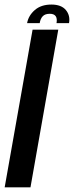

<svg xmlns="http://www.w3.org/2000/svg" viewBox="-22 -802 317 822"><path d="M-2 0 117.5 -675H227.5L108.5 0ZM198 -782.5Q240.5 -782.5 260 -759Q279.5 -735.5 273.5 -703H220Q227 -743 191 -743Q171 -743 161 -732.5Q151 -722 148 -703H94Q100 -735.5 127 -759Q154 -782.5 198 -782.5Z"/></svg>

Font: Anybody Medium
Style: Italic
Weight: 500
Italic angle: -10°
Designer: Tyler Finck
Foundry: Etcetera Type Company
Version: Version 1.010; ttfautohint (v1.8.3) -l 8 -r 50 -G 200 -x 14 